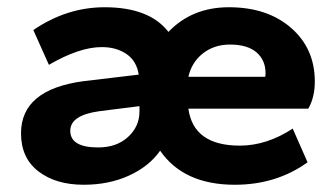

<svg xmlns="http://www.w3.org/2000/svg" viewBox="-20 -500 927 530"><path d="M628 10Q487 10 422 -84Q392 -41 336.5 -15.5Q281 10 211 10Q134 10 86 -27Q38 -64 38 -132Q38 -253 211 -276L363 -294Q357 -332 329 -351Q301 -370 261 -370Q199 -370 115 -321L72 -417Q164 -480 269 -480Q392 -480 445 -412Q510 -480 612 -480Q718 -480 783.5 -423Q849 -366 849 -275Q849 -231 831 -200H500Q514 -98 642 -98Q716 -98 788 -145L829 -52Q743 10 628 10ZM251 -93Q302 -93 333.5 -122Q365 -151 365 -192V-207L254 -193Q174 -182 174 -139Q174 -93 251 -93ZM615 -377Q571 -377 540 -352.5Q509 -328 500 -288H712Q713 -290 713 -298Q713 -334 688 -355.5Q663 -377 615 -377Z"/></svg>

Font: Gantari
Style: Bold
Weight: 700
Designer: Anugrah Pasau
Foundry: Lafontype
Version: Version 1.000